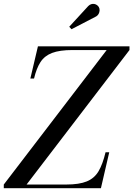

<svg xmlns="http://www.w3.org/2000/svg" viewBox="-70 -995 704 1015"><path d="M-50 0V-19.5L494 -730.5H314Q245.5 -730.5 205.5 -715.2Q165.5 -700 144 -666.8Q122.5 -633.5 110 -580H90.5L130.5 -750H614.5V-730.5L70.5 -19.5H280.5Q348.5 -19.5 388.8 -36Q429 -52.5 451 -89.8Q473 -127 488 -190H507.5L463.5 0ZM308 -840.5 296 -853.5 396.5 -963Q404 -970.5 412.5 -973Q421 -975.5 428.8 -974Q436.5 -972.5 442.8 -968Q449 -963.5 452.5 -957.5Q457 -949.5 456.5 -939.8Q456 -930 451.5 -921.8Q447 -913.5 439 -908.5Z"/></svg>

Font: Bodoni Moda 11pt
Style: Italic
Weight: 400
Italic angle: -13°
Version: Version 2.004